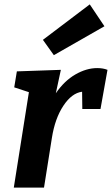

<svg xmlns="http://www.w3.org/2000/svg" viewBox="-20 -857 511 877"><path d="M43 0 112 -436 45 -458 57 -531 258 -538 235 -431Q274 -488 324.5 -517Q375 -546 424 -546Q451 -546 471 -538L439 -359H356L355 -438Q308 -432 269.5 -374Q231 -316 217 -227L181 0ZM226 -605 176 -675 390 -837 457 -737Z"/></svg>

Font: Bitter
Style: Bold Italic
Weight: 700
Italic angle: -9°
Designer: Sol Matas, and Bitter project Authors
Foundry: Sol Matas
Version: Version 2.001